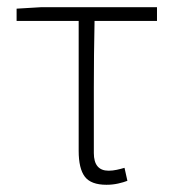

<svg xmlns="http://www.w3.org/2000/svg" viewBox="-20 -500 481 532"><path d="M275 12Q232 12 215 -10.5Q198 -33 198 -82V-442H26V-476L93 -480H415V-442H242Q240 -348 240 -257.5Q240 -167 240 -76Q240 -27 281 -27Q292 -27 303.5 -29.5Q315 -32 325 -35L333 1Q323 5 307.5 8.5Q292 12 275 12Z"/></svg>

Font: hySource Sans Pro Light
Style: Regular
Weight: 300
Designer: Paul D. Hunt
Foundry: Adobe Systems Incorporated
Version: Version 2.021;PS 2.000;hotconv 1.0.86;makeotf.lib2.5.63406